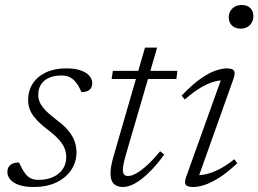

<svg xmlns="http://www.w3.org/2000/svg" viewBox="-20 -738 1034 768"><path d="M56 -88Q61 -78.5 66.2 -67.5Q71.5 -56.5 81.5 -43Q91.5 -30 104.2 -24.2Q117 -18.5 134.5 -18.5Q167.5 -18.5 192.5 -30Q217.5 -41.5 231.2 -61.8Q245 -82 245 -109.5Q245 -127 238.8 -143.5Q232.5 -160 216.5 -178.5Q200.5 -197 170 -220Q140 -243 123 -262.5Q106 -282 99.2 -300.2Q92.5 -318.5 92.5 -337Q92.5 -375.5 111.2 -404Q130 -432.5 164.2 -448.5Q198.5 -464.5 245.5 -464.5Q280.5 -464.5 303.5 -456.2Q326.5 -448 337.8 -434.5Q349 -421 349 -405Q349 -394.5 344.2 -386.2Q339.5 -378 330 -373.8Q320.5 -369.5 306 -369.5Q302 -377.5 297 -388Q292 -398.5 282 -410.5Q272 -423 258.5 -429.5Q245 -436 226.5 -436Q182 -436 157.5 -415.2Q133 -394.5 133 -358Q133 -343 139.2 -328.5Q145.5 -314 161.8 -297Q178 -280 208 -257Q238.5 -234.5 255.2 -213.2Q272 -192 279 -171.2Q286 -150.5 286 -129.5Q286 -89.5 264.8 -58Q243.5 -26.5 205.2 -8.2Q167 10 115.5 10Q78 10 54.8 1.5Q31.5 -7 20.5 -20.8Q9.5 -34.5 9.5 -49.5Q9.5 -61.5 14.5 -70Q19.5 -78.5 29.8 -83.2Q40 -88 56 -88Z M426.5 -422 431.5 -454.5H689.5L685.5 -422ZM483.5 -119Q479.5 -105.5 476.8 -94Q474 -82.5 472.8 -74Q471.5 -65.5 471.5 -59Q471.5 -45 477 -39.5Q482.5 -34 492.5 -34Q506.5 -34 526 -45Q545.5 -56 569.5 -78Q593.5 -100 620.5 -133L637 -119.5Q612.5 -86 589.5 -61.8Q566.5 -37.5 546 -21.8Q525.5 -6 507 2Q488.5 10 471.5 10Q449 10 435.5 -2.5Q422 -15 422 -45Q422 -58 425.2 -75.8Q428.5 -93.5 435.5 -117.5L560 -547.5H608.5Z M725 -31.5 868.5 -431.5 882 -417Q863.5 -418 839.8 -412.2Q816 -406.5 786.2 -389.5Q756.5 -372.5 719 -340L706.5 -355.5Q748 -399 781.8 -422.8Q815.5 -446.5 842 -455.5Q868.5 -464.5 887 -464.5Q910 -464.5 916 -455Q922 -445.5 914 -423L770.5 -20L758 -37.5Q776 -36 799.2 -40.2Q822.5 -44.5 851.8 -58.5Q881 -72.5 917.5 -101L929 -85Q889.5 -48 856.8 -27.2Q824 -6.5 798.2 1.8Q772.5 10 753.5 10Q728.5 10 722.5 0.8Q716.5 -8.5 725 -31.5ZM895 -668Q895 -682.5 901.5 -693.8Q908 -705 919.5 -711.5Q931 -718 947 -718Q969 -718 981.2 -705.8Q993.5 -693.5 993.5 -674Q993.5 -659.5 987.2 -648Q981 -636.5 969.5 -630Q958 -623.5 942 -623.5Q920.5 -623.5 907.8 -636Q895 -648.5 895 -668Z"/></svg>

Font: Newsreader Light
Style: Italic
Weight: 300
Italic angle: -17°
Designer: Hugues Gentile
Foundry: Production Type
Version: Version 1.003